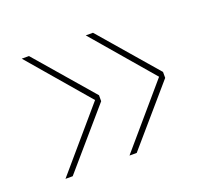

<svg xmlns="http://www.w3.org/2000/svg" viewBox="-77 -530 632 575"><g transform="rotate(-20 239.5 -242.5)"><path d="M205.5 -242 41.5 -433.5H64.5L221.5 -251.5V-232.5L64.5 -50.5H41.5ZM409.5 -242 245.5 -433.5H268.5L425.5 -251.5V-232.5L268.5 -50.5H245.5Z"/></g></svg>

Font: Anek Tamil Thin
Style: Regular
Weight: 250
Designer: Aadarsh Rajan (Tamil), Yesha Goshar (Latin)
Foundry: Ek Type
Version: Version 1.003